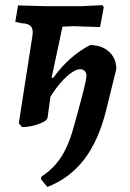

<svg xmlns="http://www.w3.org/2000/svg" viewBox="-20 -485 503 745"><path d="M65.3 8.1 53 -7.2 105.7 -345.1Q110.2 -370.6 99.9 -382.6Q89.6 -394.5 63.1 -394.9L39.3 -400.3L50 -464L157.5 -461H295.4L377.4 -464.9L382.7 -457.3L368.3 -380L264 -383.4L175.5 -379.9L231.9 -425.7L171.1 -140.9H180.1L164.5 -28Q163.6 -20 147.8 -11.6Q132 -3.2 109.4 2.5Q86.9 8.1 65.3 8.1ZM163.9 240.5 138.5 209.8 141.5 199.6Q174.4 178.2 197.6 150.9Q220.8 123.6 237.9 86.7Q255 49.7 268 0.5Q273.8 -19.4 281.6 -48.5Q289.5 -77.5 297.3 -107.2Q305.2 -136.8 310.3 -160.1Q315.5 -183.3 315.5 -190.6Q315.5 -202.3 309.1 -209.3Q302.6 -216.3 291.5 -216.3Q265.4 -216.3 226.1 -175.6Q186.7 -134.9 150.3 -65.7L150 -197.4L185.9 -181.9Q219.1 -228 255.5 -259.5Q291.9 -290.9 329.5 -310.1Q374.4 -310.1 402.6 -284.7Q430.9 -259.3 431.4 -217.5L390.7 -52.6Q360.8 64.3 304.9 135.8Q249.1 207.2 163.9 240.5Z"/></svg>

Font: Alegreya
Style: Italic
Weight: 400
Italic angle: -7°
Designer: Juan Pablo del Peral
Foundry: Huerta Tipografica
Version: Version 2.009